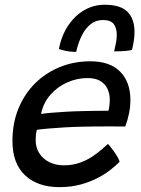

<svg xmlns="http://www.w3.org/2000/svg" viewBox="-20 -791 592 806"><path d="M482.1 -111.6Q468.3 -97.6 445.5 -79.5Q422.8 -61.3 391.2 -44.5Q359.6 -27.8 319.1 -16.6Q278.5 -5.4 229.1 -5.4Q138.3 -5.4 85.2 -55.2Q32.2 -104.9 32.2 -199Q32.2 -273.9 57.4 -335.2Q82.6 -396.6 127.2 -441Q171.9 -485.3 231.3 -509.5Q290.6 -533.7 359.4 -533.7Q441.6 -533.7 484.5 -490.1Q527.4 -446.5 527.4 -371.1Q527.4 -344.1 521.9 -316.1Q516.4 -288.1 505.8 -260Q500.6 -260.2 479.7 -260.2Q458.8 -260.2 430.1 -260.3Q401.4 -260.3 372.6 -260Q343.8 -259.8 322.8 -259.1Q290.7 -258.5 253.7 -256.4Q216.6 -254.2 184.5 -251.5Q152.4 -248.8 134.7 -246Q129.8 -228.3 129.8 -201.6Q129.8 -171.8 144.7 -148.1Q159.6 -124.4 186.3 -110.7Q213 -97 248.4 -97Q285.2 -97 315.6 -108.1Q346 -119.1 369.4 -135Q392.9 -150.9 408.9 -165.5Q425 -180.1 433.2 -186.9Q435.7 -184.4 442.6 -176Q449.6 -167.5 457.9 -155.9Q466.2 -144.4 473.1 -132.7Q479.9 -120.9 482.1 -111.6ZM152.3 -312.6Q166.7 -315.1 194.1 -317.5Q221.5 -319.9 257.6 -322Q293.6 -324.1 333.5 -324.8Q356.9 -325.4 379 -325.6Q401.1 -325.8 416.6 -326Q432.1 -326.2 435.2 -326.1Q438.1 -336 439.4 -349Q440.8 -361.9 440.8 -374.2Q440.6 -397.3 431.4 -417.7Q422.2 -438.1 401.7 -450.7Q381.2 -463.3 346.9 -463.3Q303.6 -463.3 262.3 -445Q220.9 -426.8 191.4 -393Q161.8 -359.2 152.3 -312.6ZM227 -585.4Q238.3 -641.7 266 -683.4Q293.7 -725.2 333.3 -748.1Q372.9 -771.1 419.1 -771.1Q485.6 -771.1 515.1 -741.5Q544.7 -711.9 544.7 -656.1Q544.7 -638.5 541.6 -618.8Q538.5 -599.1 534.1 -581.4Q523.9 -578.8 510.5 -577.5Q497.2 -576.2 483.7 -575.8Q470.2 -575.3 459.1 -575.3Q463.6 -593.4 466.9 -611.2Q470.2 -628.9 470.2 -643.5Q470.2 -674.6 456.9 -690.8Q443.6 -707 411.9 -707Q383 -707 361.1 -690Q339.2 -673.1 324 -643Q308.7 -613 299.7 -573.1Q277.3 -573.1 257.6 -577Q237.9 -580.9 227 -585.4Z"/></svg>

Font: Grandstander Thin
Style: Italic
Weight: 100
Italic angle: -15°
Designer: Tyler Finck
Foundry: Etcetera Type Co
Version: Version 1.200